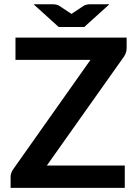

<svg xmlns="http://www.w3.org/2000/svg" viewBox="-20 -904 657 924"><path d="M589.5 -723V-673.5Q589.5 -650.5 576.5 -631.5L205.5 -107.5H580.5V0H31V-53Q31 -63 34.5 -72.2Q38 -81.5 43.5 -89.5L415.5 -616H54.5V-723ZM141.5 -883.5H235Q242.5 -883.5 251.5 -881.5Q260.5 -879.5 266 -875.5L316.5 -842Q318.5 -841 320.2 -839.8Q322 -838.5 324 -837Q326 -838.5 327.8 -839.8Q329.5 -841 331.5 -842L382 -875.5Q387.5 -879.5 396.5 -881.5Q405.5 -883.5 413 -883.5H506.5L385.5 -774H262.5Z"/></svg>

Font: LatoHex
Style: Bold
Weight: 700
Designer: Lukasz Dziedzic
Foundry: tyPoland Lukasz Dziedzic
Version: Version 1.104; Western+Polish opensource